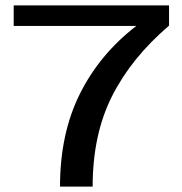

<svg xmlns="http://www.w3.org/2000/svg" viewBox="-20 -695 676 715"><path d="M203.5 0H325Q325 -193.5 397 -336.5Q469 -479.5 609.5 -599.5V-675H31V-598.5H487L486.5 -597.5Q351 -493 277.2 -345Q203.5 -197 203.5 0Z"/></svg>

Font: Anybody Expanded
Style: Regular
Weight: 400
Width: 7
Version: Version 1.113;gftools[0.9.25]